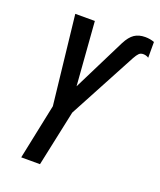

<svg xmlns="http://www.w3.org/2000/svg" viewBox="-135 -809 745 894"><g transform="rotate(20 237.5 -362.0)"><path d="M78 0 135 -274 86 -714H183L207 -399L337 -660Q355 -695 376.5 -709.5Q398 -724 430 -724Q442 -724 453.5 -722Q465 -720 475 -716V-638Q463 -646 448 -646Q435 -646 427 -638Q419 -630 409 -612L230 -277L171 0Z"/></g></svg>

Font: Noto Sans ExtraCondensed Medium
Style: Italic
Weight: 500
Width: 2
Italic angle: -12°
Designer: Monotype Design Team
Foundry: Monotype Imaging Inc.
Version: Version 2.013; ttfautohint (v1.8.4.7-5d5b)